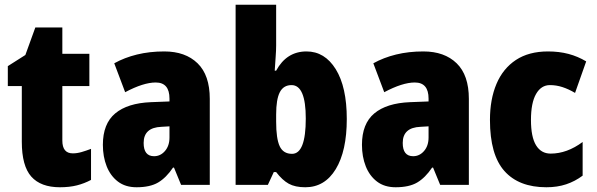

<svg xmlns="http://www.w3.org/2000/svg" viewBox="-20 -780 2517 810"><path d="M287 -133Q305 -133 324 -138.5Q343 -144 364 -152V-21Q336 -6 304.5 2Q273 10 233 10Q152 10 112 -35Q72 -80 72 -182V-417H13V-501L87 -548L129 -664H243V-553H357V-417H243V-187Q243 -133 287 -133Z M673 -563Q762 -563 813.5 -513Q865 -463 865 -363V0H744L714 -73H710Q681 -30 647 -10Q613 10 556 10Q509 10 477.5 -14Q446 -38 430 -78.5Q414 -119 414 -169Q414 -258 466 -301.5Q518 -345 617 -349L695 -352V-364Q695 -432 637 -432Q585 -432 508 -391L462 -513Q505 -537 558 -550Q611 -563 673 -563ZM661 -245Q586 -242 586 -177Q586 -121 630 -121Q657 -121 676 -143Q695 -165 695 -200V-247Z M1145 -588Q1145 -568 1143 -541.5Q1141 -515 1139 -482H1145Q1189 -563 1273 -563Q1350 -563 1396.5 -488Q1443 -413 1443 -278Q1443 -143 1396.5 -66.5Q1350 10 1268 10Q1225 10 1198 -5Q1171 -20 1145 -54H1135L1110 0H974V-760H1145ZM1210 -421Q1176 -421 1160.5 -391Q1145 -361 1145 -297V-267Q1145 -195 1160 -163Q1175 -131 1212 -131Q1270 -131 1270 -280Q1270 -421 1210 -421Z M1766 -563Q1855 -563 1906.5 -513Q1958 -463 1958 -363V0H1837L1807 -73H1803Q1774 -30 1740 -10Q1706 10 1649 10Q1602 10 1570.5 -14Q1539 -38 1523 -78.5Q1507 -119 1507 -169Q1507 -258 1559 -301.5Q1611 -345 1710 -349L1788 -352V-364Q1788 -432 1730 -432Q1678 -432 1601 -391L1555 -513Q1598 -537 1651 -550Q1704 -563 1766 -563ZM1754 -245Q1679 -242 1679 -177Q1679 -121 1723 -121Q1750 -121 1769 -143Q1788 -165 1788 -200V-247Z M2285 10Q2169 10 2108 -58.5Q2047 -127 2047 -274Q2047 -361 2074.5 -426Q2102 -491 2156.5 -527Q2211 -563 2292 -563Q2339 -563 2378.5 -552.5Q2418 -542 2453 -521L2406 -388Q2379 -404 2353 -412.5Q2327 -421 2300 -421Q2263 -421 2241.5 -383.5Q2220 -346 2220 -274Q2220 -202 2241.5 -167Q2263 -132 2303 -132Q2372 -132 2438 -181V-39Q2406 -15 2368.5 -2.5Q2331 10 2285 10Z"/></svg>

Font: Noto Sans Telugu Condensed Black
Style: Regular
Weight: 900
Width: 3
Designer: Jelle Bosma - Monotype Design Team
Foundry: Monotype Imaging Inc.
Version: Version 2.005; ttfautohint (v1.8.4.7-5d5b)